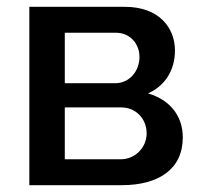

<svg xmlns="http://www.w3.org/2000/svg" viewBox="-20 -543 595 563"><path d="M66 0H337C445 0 516 -47 516 -140C516 -207 474 -252 414 -269C465 -292 493 -338 493 -395C493 -461 447 -523 346 -523H66ZM170 -299V-447H320C361 -447 389 -415 389 -376C389 -335 360 -299 318 -299ZM170 -76V-228H336C378 -228 410 -195 410 -152C410 -111 377 -76 334 -76Z"/></svg>

Font: FIGSv2-sans-serif SemiBold
Style: Regular
Weight: 600
Designer: Matt McInerney, Pablo Impallari, Rodrigo Fuenzalida,Mirko Velimirovic
Foundry: Matt McInerney, Pablo Impallari, Rodrigo Fuenzalida
Version: Version 4.021;hotconv 1.0.109;makeotfexe 2.5.65596